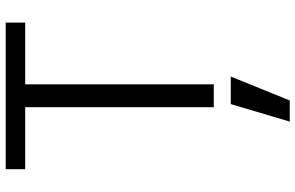

<svg xmlns="http://www.w3.org/2000/svg" viewBox="-202 -568 1037 674"><g transform="rotate(-90 317.0 -231.5)"><path d="M574.2 -662.1H357.4V0H277.3V-662.1H59.6V-730.5H574.2ZM288.1 59.6H384.8L300.8 266.6H226.6Z"/></g></svg>

Font: Gen Shin Gothic Normal
Style: Regular
Weight: 300
Designer: [Source Han Sans]
Ryoko NISHIZUKA  (kana & ideographs); Paul D. Hunt (Latin, Greek & Cyrillic); Wenlong ZHANG  (bopomofo
Version: Version 1.002.20150607